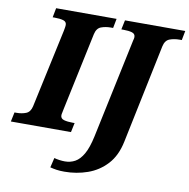

<svg xmlns="http://www.w3.org/2000/svg" viewBox="-123 -811 1131 1148"><g transform="rotate(10 442.5 -237.0)"><path d="M-24 0 -12 -57H1Q32 -57 57.5 -67Q83 -77 91 -112L194 -590Q197 -605 198 -613Q199 -621 199 -625Q199 -645 179 -651Q159 -657 127 -657H114L125 -714H492L481 -657H468Q435 -657 408.5 -647Q382 -637 374 -600L274 -128Q272 -115 269.5 -105.5Q267 -96 267 -89Q267 -69 288 -63Q309 -57 340 -57H353L341 0ZM343 240Q315 240 295 237Q275 234 256 229L270 170Q283 174 301.5 176.5Q320 179 335 179Q369 179 397 163.5Q425 148 447 109.5Q469 71 484 1L612 -604Q616 -617 616 -625Q616 -645 596 -651Q576 -657 544 -657H531L543 -714H909L898 -657H885Q852 -657 825 -647Q798 -637 790 -600L665 1Q647 88 598.5 140.5Q550 193 483 216.5Q416 240 343 240Z"/></g></svg>

Font: Noto Serif ExtraBold
Style: Italic
Weight: 800
Italic angle: -12°
Designer: Monotype Design Team
Foundry: Monotype Imaging Inc.
Version: Version 2.013